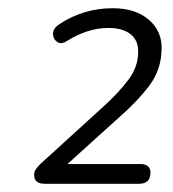

<svg xmlns="http://www.w3.org/2000/svg" viewBox="-20 -729 420 467"><path d="M89 -282Q63 -282 63 -303Q63 -311 67 -317Q71 -323 78 -330L235 -473Q270 -505 293 -536Q316 -567 316 -602Q317 -630 298 -645.5Q279 -661 244 -661Q218 -661 193 -653Q168 -645 144 -630Q129 -620 119 -627Q109 -634 109 -647Q109 -660 124 -670Q183 -709 254 -709Q310 -709 342.5 -680.5Q375 -652 373 -608Q372 -559 343 -520.5Q314 -482 268 -442L144 -330H321Q346 -330 346 -309Q346 -282 318 -282Z"/></svg>

Font: Nunito Light
Style: Italic
Weight: 300
Italic angle: -9°
Designer: Vernon Adams
Foundry: Vernon Adams
Version: Version 3.601; ttfautohint (v1.8.2.53-6de2)